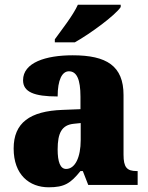

<svg xmlns="http://www.w3.org/2000/svg" viewBox="-20 -786 628 816"><path d="M213 -619V-606H298C364 -643 470 -721 493 -756V-766H311C291 -721 241 -658 213 -619ZM187 10C254 10 280 -7 322 -59H332L355 0H565V-59H561C519 -59 505 -75 505 -129V-382C505 -506 433 -551 289 -551C174 -551 78 -520 78 -445C78 -395 125 -376 225 -376C225 -447 244 -483 273 -483C306 -483 322 -449 322 -375V-322L246 -319C107 -314 38 -264 38 -155C38 -43 105 10 187 10ZM261 -68C236 -68 225 -98 225 -151C225 -220 242 -255 294 -260L323 -263V-191C323 -117 299 -68 261 -68Z"/></svg>

Font: Noto Serif Tamil SemiCondensed Black
Style: Regular
Weight: 900
Width: 4
Designer: Indian Type Foundry, Tom Grace, and the Monotype Design Team
Foundry: Monotype Imaging Inc.
Version: Version 2.004